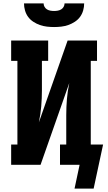

<svg xmlns="http://www.w3.org/2000/svg" viewBox="-20 -975 640 1136"><path d="M300 -815Q279 -815 257.5 -817.5Q236 -820 216 -827Q196 -834 177.5 -846Q159 -858 146.5 -875Q134 -892 128 -913Q122 -934 122 -955H238Q238 -944 243.5 -934.5Q249 -925 258 -919.5Q267 -914 278 -912Q289 -910 300 -910Q311 -910 322 -912Q333 -914 342 -919.5Q351 -925 356.5 -934.5Q362 -944 362 -955H478Q478 -934 472 -913Q466 -892 453.5 -875Q441 -858 422.5 -846Q404 -834 384 -827Q364 -820 342.5 -817.5Q321 -815 300 -815ZM421 141 451 0H335V-120H372V-294Q372 -342 376 -389.5Q380 -437 390 -484L220 0H46V-120H83V-615H46V-735H265V-615H228V-441Q228 -393 224 -345.5Q220 -298 210 -251L380 -735H554V-615H517V-120H590L534 141Z"/></svg>

Font: Iosevka Curly Slab HvEx
Style: Regular
Weight: 900
Width: 7
Monospace: yes
Designer: Belleve Invis
Foundry: Belleve Invis
Version: Version 11.1.0; ttfautohint (v1.8.3)